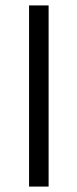

<svg xmlns="http://www.w3.org/2000/svg" viewBox="-20 -687 285 707"><path d="M87 -667V0H159V-667H87Z"/></svg>

Font: Maven Pro
Style: Regular
Weight: 400
Designer: Joe Prince
Foundry: Joe Prince
Version: Version 1.003